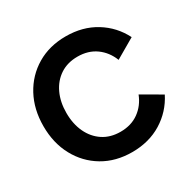

<svg xmlns="http://www.w3.org/2000/svg" viewBox="-164 -899 1075 1075"><g transform="rotate(-30 373.0 -361.0)"><path d="M584.5 -473.1Q561 -533.2 512 -568.6Q462.9 -604 393.6 -604Q328.6 -604 281.2 -572.8Q233.9 -541.5 208.3 -486.8Q182.6 -432.1 182.6 -361.3Q182.6 -290.5 208.3 -235.8Q233.9 -181.2 281.2 -149.9Q328.6 -118.7 393.6 -118.7Q462.9 -118.7 512 -154.1Q561 -189.5 584.5 -249.5L711.4 -175.8Q667.5 -88.9 585 -38.1Q502.4 12.7 393.6 12.7Q287.6 12.7 206.5 -35.4Q125.5 -83.5 79.8 -168Q34.2 -252.4 34.2 -361.3Q34.2 -470.2 79.8 -554.7Q125.5 -639.2 206.5 -687.3Q287.6 -735.4 393.6 -735.4Q502.4 -735.4 585 -684.6Q667.5 -633.8 711.4 -546.9Z"/></g></svg>

Font: Giphurs
Style: Bold
Weight: 700
Version: Version 0.920; ttfautohint (v1.8.4.7-5d5b)